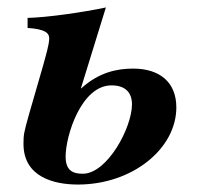

<svg xmlns="http://www.w3.org/2000/svg" viewBox="-20 -482 531 515"><path d="M334 -202C334 -140 268 -16 202 -16C176 -16 156 -24 156 -62C156 -118 198 -253 279 -253C318 -253 334 -232 334 -202ZM197 -245 264 -462C203 -449 105 -435 54 -434V-407C100 -404 112 -394 112 -379C112 -363 103 -333 95 -304L58 -176C44 -126 43 -121 43 -96C43 -7 125 13 189 13C335 13 453 -83 453 -194C453 -260 410 -298 337 -298C294 -298 245 -288 198 -245Z"/></svg>

Font: XITS
Style: Bold Italic
Weight: 700
Italic angle: -16.33°
Designer: MicroPress Inc., with final additions and corrections provided by Coen Hoffman, Elsevier (retired)
Version: Version 1.302